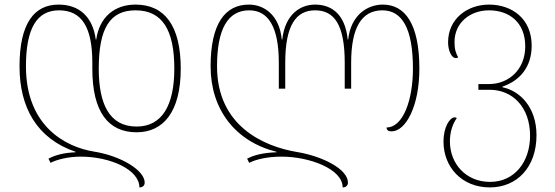

<svg xmlns="http://www.w3.org/2000/svg" viewBox="-20 -566 2416 836"><path d="M575 10C691 10 767 -79 767 -267C767 -454 697 -546 570 -546C479 -546 413 -492 399 -394H397C384 -492 326 -546 235 -546C128 -546 65 -463 65 -277C65 -100 139 37 309 95V97C259 99 220 109 191 125L200 143C227 129 277 116 331 116C461 116 587 173 587 250C601 250 610 242 610 229C610 176 508 113 389 94C265 74 93 -17 93 -277C93 -442 140 -521 237 -521C337 -521 382 -446 382 -293V-267C382 -79 451 10 575 10ZM570 -521C688 -521 739 -434 739 -267C739 -108 686 -15 575 -15C455 -15 410 -115 410 -267C410 -442 458 -521 570 -521Z M1647 -546C1581 -546 1508 -502 1496 -394H1494C1483 -504 1424 -546 1352 -546C1286 -546 1221 -502 1209 -394H1207C1196 -504 1127 -546 1064 -546C960 -546 897 -463 897 -277C897 -90 1004 50 1184 95V97C1124 99 1084 110 1056 125L1065 143C1092 129 1142 116 1206 116C1326 116 1472 169 1472 250C1486 250 1495 242 1495 229C1495 170 1383 114 1274 96C1129 72 925 -17 925 -277C925 -438 971 -521 1065 -521C1148 -521 1194 -449 1194 -293V-180H1222V-293C1222 -456 1269 -521 1352 -521C1435 -521 1481 -459 1481 -293V-180H1509V-293C1509 -445 1554 -521 1645 -521C1731 -521 1778 -442 1778 -267C1778 -130 1735 -11 1663 -11C1664 1 1671 6 1685 6C1746 6 1806 -102 1806 -267C1806 -463 1743 -546 1647 -546Z M2113 250C2231 250 2316 162 2316 23C2316 -101 2242 -171 2168 -186V-189C2242 -214 2295 -273 2295 -367C2295 -486 2208 -546 2109 -546C2016 -546 1931 -485 1931 -382C1931 -348 1945 -313 1965 -313C1968 -313 1971 -314 1975 -316C1965 -335 1959 -350 1959 -383C1959 -468 2028 -521 2109 -521C2196 -521 2267 -470 2267 -364C2267 -264 2196 -200 2109 -200H2063V-175H2113C2210 -175 2288 -101 2288 25C2288 139 2220 226 2114 226C2007 226 1939 145 1939 50C1939 10 1950 -25 1969 -52C1966 -54 1963 -55 1960 -55C1938 -55 1911 -12 1911 50C1911 162 1991 250 2113 250Z"/></svg>

Font: Noto Serif Georgian Thin
Style: Regular
Weight: 100
Designer: Monotype Design Team, Akaki Razmadze
Foundry: Google LLC
Version: Version 2.003